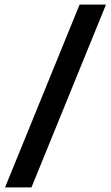

<svg xmlns="http://www.w3.org/2000/svg" viewBox="-20 -693 483 836"><path d="M2 123 326.5 -673H441.5L117 123Z"/></svg>

Font: Anek Bangla SemiBold
Style: Regular
Weight: 600
Designer: Sulekha Rajkumar (Bangla), Yesha Goshar (Latin)
Foundry: Ek Type
Version: Version 1.003